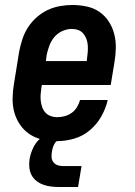

<svg xmlns="http://www.w3.org/2000/svg" viewBox="-20 -558 540 770"><path d="M209 8Q180 8 151.5 2Q123 -4 100 -19Q77 -34 61 -57Q45 -80 37.5 -107Q30 -134 30.5 -163.5Q31 -193 36 -222L57 -352Q62 -377 70 -401.5Q78 -426 92.5 -448.5Q107 -471 127.5 -489Q148 -507 171.5 -518Q195 -529 220.5 -533.5Q246 -538 270 -538Q299 -538 327.5 -532Q356 -526 378.5 -510.5Q401 -495 416 -472Q431 -449 438 -422Q445 -395 444.5 -366Q444 -337 439 -308L424 -217H148L146 -207Q144 -193 143 -179.5Q142 -166 143.5 -153Q145 -140 149.5 -127.5Q154 -115 162.5 -106Q171 -97 183.5 -92.5Q196 -88 209 -88Q224 -88 239 -92Q254 -96 267 -105Q280 -114 288.5 -128Q297 -142 301 -157H412Q404 -122 386 -90.5Q368 -59 340 -35.5Q312 -12 277.5 -2Q243 8 209 8ZM164 -313H328L329 -323Q331 -337 332 -350.5Q333 -364 332 -377Q331 -390 326.5 -402Q322 -414 314 -423.5Q306 -433 294 -437.5Q282 -442 268 -442Q249 -442 230 -433.5Q211 -425 198 -409.5Q185 -394 178 -375Q171 -356 167 -337ZM218 192Q201 192 184.5 190Q168 188 153 182.5Q138 177 125.5 167Q113 157 106 143Q99 129 97.5 112Q96 95 99 78Q103 56 113.5 34Q124 12 142.5 -3.5Q161 -19 184.5 -26Q208 -33 230 -33L225 0Q217 0 209.5 6Q202 12 198 19.5Q194 27 191.5 35.5Q189 44 188 52Q186 63 187 74Q188 85 194.5 93Q201 101 211 104.5Q221 108 232 108H307L293 192Z"/></svg>

Font: Iosevka Slab Oblique
Style: Bold
Weight: 700
Italic angle: -9°
Monospace: yes
Designer: Belleve Invis
Foundry: Belleve Invis
Version: Version 11.1.1; ttfautohint (v1.8.3)